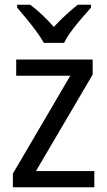

<svg xmlns="http://www.w3.org/2000/svg" viewBox="-20 -786 449 806"><path d="M376 0H34V-57L275 -468H48V-536H369V-473L131 -68H376ZM164 -606Q152 -628 132.5 -654.5Q113 -681 91.5 -707Q70 -733 52 -754V-766H107Q130 -749 156 -724.5Q182 -700 206 -673Q232 -701 256 -723Q280 -745 306 -766H362V-754Q345 -735 322.5 -709Q300 -683 280 -656Q260 -629 249 -606Z"/></svg>

Font: Noto Sans Sinhala UI SemiCondensed
Style: Regular
Weight: 400
Width: 4
Designer: Jelle Bosma - Monotype Design Team
Foundry: Monotype Imaging Inc.
Version: Version 2.006; ttfautohint (v1.8.4.7-5d5b)